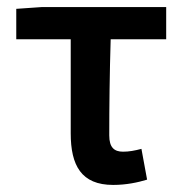

<svg xmlns="http://www.w3.org/2000/svg" viewBox="-20 -511 516 543"><path d="M26 -400H180V-134C180 -43 210 12 300 12C337 12 370 5 396 -3L380 -90C361 -85 345 -82 328 -82C303 -82 289 -94 289 -128C289 -206 290 -302 293 -400H450V-491H98L26 -486Z"/></svg>

Font: DAIFUKU Sans Semibold
Style: Regular
Weight: 600
Designer: Original font ‘Source Sans 3’ : Paul D. Hunt
Foundry: Daifuku
Version: Version 1.000